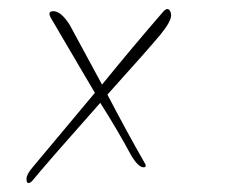

<svg xmlns="http://www.w3.org/2000/svg" viewBox="-20 -409 510 429"><path d="M52 -4.8Q47.2 0 43.2 0Q39.2 0 39.2 -9.6Q39.2 -19.2 53.2 -35.6Q67.2 -52 192 -201.6Q179.2 -223.2 157.6 -260Q136 -296.8 120 -324Q104 -351.2 95.2 -366.4Q84 -384 99.2 -384Q116 -384 135.2 -354.4Q140.8 -344 208 -220Q277.6 -305.6 345.6 -384Q350.4 -388.8 354 -388.8Q357.6 -388.8 360 -384.4Q362.4 -380 362.4 -375.2Q362.4 -360.8 338.4 -331.6Q314.4 -302.4 220 -197.6Q266.4 -108.8 302.4 -46.4Q309.6 -35.2 300.8 -35.2Q288.8 -35.2 272.8 -62.4Q240.8 -121.6 204 -179.2Q84 -44 52 -4.8Z"/></svg>

Font: Euphoria Script
Style: Regular
Weight: 400
Designer: Sabrina Mariela Lopez
Foundry: Sabrina Mariela Lopez
Version: Version 1.002